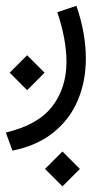

<svg xmlns="http://www.w3.org/2000/svg" viewBox="-20 -270 375 677"><path d="M200.2 264.2 261.7 325.7 200.2 387.2 138.7 325.7ZM75.7 -75.2 137.2 -13.7 75.7 47.9 14.2 -13.7ZM23.9 261.2 0.5 197.3Q114.3 170.4 164.3 105Q214.4 39.6 214.4 -51.8Q214.4 -92.3 206.1 -136.2Q197.8 -180.2 182.1 -227.1L249.5 -249.5Q282.7 -152.8 282.7 -63.5Q282.7 16.1 254.6 83Q226.6 149.9 169.2 196.5Q111.8 243.2 23.9 261.2Z"/></svg>

Font: Vazirmatn UI Light
Style: Regular
Weight: 300
Designer: Saber Rastikerdar
Foundry: Saber Rastikerdar
Version: Version 33.003